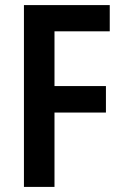

<svg xmlns="http://www.w3.org/2000/svg" viewBox="-20 -734 479 754"><path d="M194 0H74V-714H411V-611H194V-396H396V-292H194Z"/></svg>

Font: Noto Sans Georgian Condensed SemiBold
Style: Regular
Weight: 600
Width: 3
Designer: Monotype Design Team, Akaki Razmadze
Foundry: Google LLC
Version: Version 2.005; ttfautohint (v1.8.4.7-5d5b)